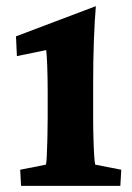

<svg xmlns="http://www.w3.org/2000/svg" viewBox="-20 -607 431 627"><path d="M284.2 -221.7Q284.2 -188.5 285.2 -155.3Q286.1 -122.1 287.6 -98.6Q289.1 -75.2 291 -69.3L376 -52.7L373 0H48.8L45.9 -52.7L129.9 -69.3Q131.8 -75.2 132.8 -98.1Q133.8 -121.1 134.8 -154.8Q135.7 -188.5 135.7 -221.7V-307.6Q135.7 -349.6 134.3 -389.6Q132.8 -429.7 130.9 -443.4L35.2 -423.8L32.2 -488.3L293 -586.9Q289.1 -541 286.6 -475.1Q284.2 -409.2 284.2 -333Z"/></svg>

Font: Crimson Pro ExtraBold
Style: Regular
Weight: 800
Designer: Jacques Le Bailly
Foundry: Baron von Fonthausen
Version: Version 1.003